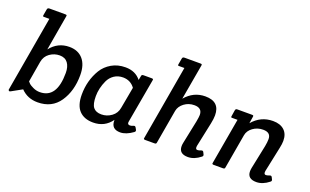

<svg xmlns="http://www.w3.org/2000/svg" viewBox="-84 -1156 2546 1578"><g transform="rotate(20 1189.5 -366.5)"><path d="M153 -48 61 3Q52 8 47 3.5Q42 -1 42 -4.5Q42 -8 43 -10L157 -666H114Q104 -665 101.5 -668Q99 -671 101 -680L110 -731Q112 -746 129 -746H267Q277 -746 279.5 -743Q282 -740 280 -731L227 -424Q291 -506 392 -506Q468 -506 511 -457Q554 -408 554 -318Q554 -179 489 -83.5Q424 12 299 12Q211 12 153 -48ZM207 -308 176 -126Q183 -117 192 -108.5Q201 -100 229 -86.5Q257 -73 288 -73Q436 -73 436 -294Q436 -349 412 -381Q388 -413 341 -413Q294 -413 255 -385.5Q216 -358 207 -308Z M1044 -495H1114Q1124 -495 1126.5 -492Q1129 -489 1127 -480L1059 -97Q1058 -92 1058 -87Q1058 -69 1079 -69Q1090 -69 1105.5 -76Q1121 -83 1128 -70L1137 -54Q1140 -49 1140 -43Q1140 -37 1132 -31Q1073 12 1022 12Q944 12 944 -63Q944 -66 944 -69Q886 12 785 12Q706 12 663 -33.5Q620 -79 620 -172Q620 -296 680 -396Q710 -445 762.5 -475.5Q815 -506 883 -506Q970 -506 1018 -445L1025 -480Q1026 -489 1030 -492Q1034 -495 1044 -495ZM996 -368Q959 -420 893 -421Q848 -421 815 -398.5Q782 -376 765 -339Q733 -269 733 -199.5Q733 -130 755.5 -102Q778 -74 826 -74Q874 -74 914 -103Q954 -132 962 -182Z M1238 0Q1224 0 1224 -8Q1224 -11 1225 -15L1338 -666H1295Q1285 -665 1282.5 -668Q1280 -671 1282 -680L1291 -731Q1293 -746 1310 -746H1449Q1459 -746 1461.5 -743Q1464 -740 1462 -731L1408 -423Q1478 -506 1581 -506Q1708 -506 1708 -386Q1708 -356 1699 -313L1654 -100Q1653 -93 1653 -88Q1653 -69 1669 -69Q1681 -69 1697.5 -76Q1714 -83 1720 -70L1728 -54Q1731 -49 1731 -43Q1731 -37 1723 -31Q1669 12 1614 12Q1536 12 1536 -55Q1536 -68 1539 -83L1581 -286Q1589 -328 1589 -346Q1589 -407 1521 -407Q1471 -407 1433 -378.5Q1395 -350 1387 -309L1336 -15Q1335 -6 1331 -3Q1327 0 1317 0Z M1837 0Q1823 0 1823 -8Q1823 -11 1824 -15L1894 -415H1851Q1841 -414 1838.5 -417Q1836 -420 1838 -429L1846 -480Q1848 -489 1851.5 -492Q1855 -495 1865 -495H1991Q2001 -495 2003.5 -492Q2006 -489 2004 -480L1995 -422Q2066 -506 2173 -506Q2236 -506 2271.5 -473.5Q2307 -441 2307 -381Q2307 -354 2299 -318L2253 -99Q2252 -92 2252 -87Q2252 -68 2268 -68Q2280 -68 2296.5 -75Q2313 -82 2319 -69L2327 -53Q2330 -48 2330 -42Q2330 -36 2322 -30Q2268 13 2213 13Q2135 13 2135 -53Q2135 -66 2138 -82L2181 -290Q2188 -327 2188 -353Q2188 -411 2121 -411Q2071 -411 2032.5 -383Q1994 -355 1987 -314L1935 -15Q1934 -6 1930 -3Q1926 0 1916 0Z"/></g></svg>

Font: Crete Round
Style: Italic
Weight: 400
Designer: Veronika Burian
Foundry: TypeTogether
Version: Version 1.001; ttfautohint (v1.6)